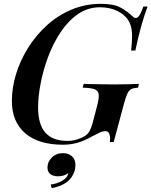

<svg xmlns="http://www.w3.org/2000/svg" viewBox="-20 -742 791 1003"><path d="M332 -6Q359 -6 382.5 -13.5Q406 -21 421 -30Q440 -42 448.5 -58.5Q457 -75 464 -100L487 -188Q498 -229 495.5 -249Q493 -269 473.5 -276Q454 -283 412 -284L417 -304Q437 -303 464.5 -302.5Q492 -302 522 -301.5Q552 -301 577 -301Q617 -301 650.5 -302Q684 -303 706 -304L701 -284Q679 -283 666.5 -277Q654 -271 645.5 -253Q637 -235 627 -198L574 0H554Q557 -23 552 -40Q547 -57 531 -57Q516 -57 500 -49Q484 -41 462 -30Q424 -8 387.5 3Q351 14 309 14Q181 14 111.5 -46Q42 -106 42 -215Q42 -283 63.5 -354Q85 -425 126 -491Q167 -557 224 -609Q281 -661 353 -691.5Q425 -722 508 -722Q573 -722 608.5 -703Q644 -684 672 -657Q687 -642 700 -652Q713 -662 729 -708H751Q736 -669 720 -613.5Q704 -558 687 -478H665Q667 -498 668.5 -516.5Q670 -535 670 -553Q670 -574 667 -591.5Q664 -609 656 -626Q636 -663 595.5 -683.5Q555 -704 502 -704Q439 -704 387.5 -668.5Q336 -633 297 -574.5Q258 -516 232 -446.5Q206 -377 192.5 -307.5Q179 -238 179 -182Q179 -92 217 -49Q255 -6 332 -6ZM310 58Q337 58 355.5 74Q374 90 374 119Q374 162 344.5 195Q315 228 250 241L245 222Q278 218 305.5 202Q333 186 337 162Q327 170 313.5 174.5Q300 179 283 179Q258 179 243 167.5Q228 156 228 133Q228 103 251 80.5Q274 58 310 58Z"/></svg>

Font: Playfair Display SemiBold
Style: Italic
Weight: 600
Italic angle: -14°
Designer: Claus Eggers Sørensen
Foundry: Claus Eggers Sørensen
Version: Version 1.203